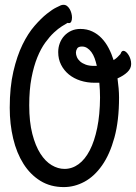

<svg xmlns="http://www.w3.org/2000/svg" viewBox="-20 -741 559 789"><path d="M391.1 -339.8Q391.1 -369.1 388.2 -400.9H369.1Q337.9 -400.9 310.5 -409.7Q283.2 -418.5 262.9 -435.1Q242.7 -451.7 231 -474.9Q219.2 -498 219.2 -526.9Q219.2 -546.4 225.8 -563.7Q232.4 -581.1 244.4 -594Q256.3 -606.9 272.9 -614.5Q289.6 -622.1 310.1 -622.1Q337.4 -622.1 359.1 -611.8Q380.9 -601.6 397.5 -584.2Q414.1 -566.9 426.3 -543.7Q438.5 -520.5 446.8 -494.1Q454.6 -498.5 461.4 -504.9Q468.3 -511.2 475.1 -519Q479.5 -532.2 486.8 -532.2Q492.2 -532.2 497.8 -527.6Q503.4 -522.9 508.3 -515.1Q513.2 -507.3 516.1 -497.8Q519 -488.3 519 -478Q519 -459.5 503.4 -444.6Q487.8 -429.7 462.9 -418.9Q465.8 -397.9 467.5 -377.9Q469.2 -357.9 469.2 -339.8Q469.2 -245.1 450.2 -175.8Q431.2 -106.4 399.4 -61.3Q367.7 -16.1 326.9 5.9Q286.1 27.8 242.2 27.8Q187.5 27.8 146 2.2Q104.5 -23.4 76.4 -67.9Q48.3 -112.3 34.2 -171.6Q20 -231 20 -297.9Q20 -382.8 34.9 -447Q49.8 -511.2 72.5 -557.6Q95.2 -604 122.1 -634.8Q148.9 -665.5 172.1 -684.1Q195.3 -702.6 211.7 -710.4Q228 -718.3 230 -719.2Q232.4 -720.2 235.1 -720.7Q237.8 -721.2 241.2 -721.2Q249.5 -721.2 255.9 -716.1Q262.2 -710.9 266.6 -703.4Q271 -695.8 273.4 -686.5Q275.9 -677.2 275.9 -668.9Q275.9 -659.2 272.9 -652.6Q270 -646 263.2 -646Q259.8 -646 257.8 -647Q249 -642.1 234.1 -632.8Q219.2 -623.5 201.7 -607.2Q184.1 -590.8 166 -565.9Q147.9 -541 133.3 -505.1Q118.7 -469.2 109.4 -420.7Q100.1 -372.1 100.1 -308.1Q100.1 -240.2 112.8 -190.9Q125.5 -141.6 146 -109.6Q166.5 -77.6 192.4 -62.3Q218.3 -46.9 245.1 -46.9Q276.4 -46.9 303 -66.4Q329.6 -85.9 348.9 -123.3Q368.2 -160.6 379.4 -215.1Q390.6 -269.5 391.1 -339.8ZM377.9 -470.2Q374 -487.3 368.7 -502Q363.3 -516.6 355.5 -527.1Q347.7 -537.6 338.1 -543.7Q328.6 -549.8 316.9 -549.8Q301.8 -549.8 296.9 -541.5Q292 -533.2 292 -524.9Q292 -516.1 296.1 -506.3Q300.3 -496.6 309.3 -488.5Q318.4 -480.5 332.5 -475.3Q346.7 -470.2 366.2 -470.2Z"/></svg>

Font: Grand Hotel
Style: Regular
Weight: 400
Designer: Brian J. Bonislawsky & Jim Lyles for Astigmatic (AOETI)
Foundry: Astigmatic (AOETI)
Version: Version 001.000